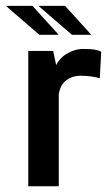

<svg xmlns="http://www.w3.org/2000/svg" viewBox="-58 -647 379 667"><path d="M40.2 0V-470H126.7L137 -421Q152 -448.6 178.3 -462.8Q204.6 -477 230 -477Q256.6 -477 270.8 -474.6Q285 -472.3 293.6 -467.3L288.7 -374.9Q277.7 -378.6 260.5 -381.2Q243.4 -383.9 220.8 -383.9Q193.7 -383.9 172.7 -368.4Q151.6 -352.9 146.2 -320.6V0ZM78.7 -526.1 -37.8 -626.7H54.7L145.9 -526.1ZM191.9 -526.1 75.4 -626.7H167.9L259.2 -526.1Z"/></svg>

Font: Smooch Sans Thin
Style: Regular
Weight: 100
Designer: Robert E. Leuschke
Foundry: Robert E. Leuschke
Version: Version 1.010